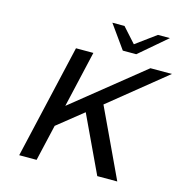

<svg xmlns="http://www.w3.org/2000/svg" viewBox="-126 -1014 1089 1131"><g transform="rotate(15 418.5 -448.0)"><path d="M420 -896H494L575 -806L698 -896H771L604 -753H522ZM92 0 252 -695H358L279 -351L706 -695H837L494 -417L582 -230Q605 -182 690 0H568L405 -346L249 -221L198 0Z"/></g></svg>

Font: Coval
Style: Medium Italic
Weight: 500
Foundry: Context Ltd
Version: Version 001.000